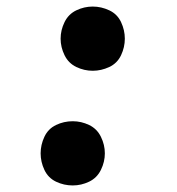

<svg xmlns="http://www.w3.org/2000/svg" viewBox="-20 -558 540 586"><path d="M202 8Q175 8 151 -3.5Q127 -15 115.5 -39.5Q104 -64 104 -90Q104 -116 115.5 -140.5Q127 -165 151 -176.5Q175 -188 202 -188Q228 -188 252 -176.5Q276 -165 288 -140.5Q300 -116 300 -90Q300 -64 288 -39.5Q276 -15 252 -3.5Q228 8 202 8ZM263 -342Q237 -342 213 -353.5Q189 -365 177 -389.5Q165 -414 165 -440Q165 -466 177 -490.5Q189 -515 213 -526.5Q237 -538 263 -538Q289 -538 313.5 -526.5Q338 -515 349.5 -490.5Q361 -466 361 -440Q361 -414 349.5 -389.5Q338 -365 313.5 -353.5Q289 -342 263 -342Z"/></svg>

Font: Iosevka SS08
Style: Bold Italic
Weight: 700
Italic angle: -10°
Monospace: yes
Designer: Belleve Invis
Foundry: Belleve Invis
Version: 2.1.0; ttfautohint (v1.8.2)